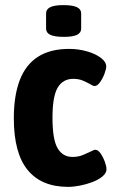

<svg xmlns="http://www.w3.org/2000/svg" viewBox="-20 -722 448 750"><path d="M246 8Q142 8 88 -58Q34 -124 34 -260Q34 -348 57 -408.5Q80 -469 128 -500Q176 -531 250 -531Q286 -531 319.5 -521.5Q353 -512 374 -496Q395 -480 395 -462Q395 -452 388 -433.5Q381 -415 370.5 -400.5Q360 -386 350 -386Q346 -386 341.5 -388Q337 -390 331 -394Q320 -400 304 -407Q288 -414 266 -414Q226 -414 205.5 -380Q185 -346 185 -262Q185 -177 205 -143Q225 -109 263 -109Q287 -109 305 -117Q323 -125 334 -130Q340 -133 344.5 -135Q349 -137 352 -137Q363 -137 373 -122.5Q383 -108 389.5 -90Q396 -72 396 -61Q396 -46 380.5 -33Q365 -20 341.5 -11Q318 -2 292.5 3Q267 8 246 8ZM230 -578Q193 -578 176.5 -586Q160 -594 160 -610V-670Q160 -686 176.5 -694Q193 -702 227 -702Q264 -702 280.5 -694Q297 -686 297 -670V-610Q297 -594 281 -586Q265 -578 230 -578Z"/></svg>

Font: Asap Condensed VF Beta
Style: Regular
Weight: 400
Designer: Pablo Cosgaya
Foundry: Omnibus-Type
Version: Version 1.008